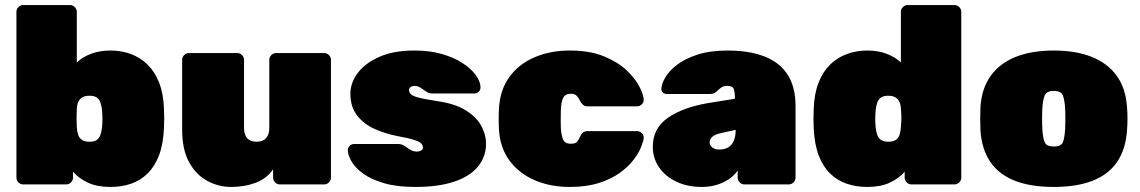

<svg xmlns="http://www.w3.org/2000/svg" viewBox="-20 -730 4512 760"><path d="M417 10Q365 10 329 -6.5Q293 -23 269 -50V-27Q269 -16 261 -8Q253 0 242 0H72Q61 0 53 -8Q45 -16 45 -27V-683Q45 -694 53 -702Q61 -710 72 -710H257Q268 -710 276 -702Q284 -694 284 -683V-483Q308 -505 341.5 -517.5Q375 -530 417 -530Q461 -530 498.5 -516Q536 -502 564.5 -474Q593 -446 610 -402.5Q627 -359 629 -300Q630 -278 630 -261Q630 -244 629 -221Q626 -158 609 -114Q592 -70 563.5 -42.5Q535 -15 498 -2.5Q461 10 417 10ZM334 -169Q353 -169 363 -176Q373 -183 377.5 -196Q382 -209 384 -227Q387 -260 384 -293Q382 -311 377.5 -324Q373 -337 363 -344Q353 -351 334 -351Q317 -351 306.5 -345Q296 -339 290.5 -328Q285 -317 284 -301Q283 -279 283 -264.5Q283 -250 284 -227Q285 -209 289.5 -196Q294 -183 305 -176Q316 -169 334 -169Z M895 10Q845 10 800.5 -14Q756 -38 728.5 -88Q701 -138 701 -217V-493Q701 -504 709 -512Q717 -520 728 -520H919Q930 -520 938 -512Q946 -504 946 -493V-224Q946 -169 996 -169Q1020 -169 1033 -183Q1046 -197 1046 -224V-493Q1046 -504 1054 -512Q1062 -520 1073 -520H1263Q1274 -520 1282 -512Q1290 -504 1290 -493V-27Q1290 -16 1282 -8Q1274 0 1263 0H1088Q1077 0 1069 -8Q1061 -16 1061 -27V-60Q1036 -23 992 -6.5Q948 10 895 10Z M1624 10Q1552 10 1501.5 -4.5Q1451 -19 1419.5 -41.5Q1388 -64 1373 -88.5Q1358 -113 1357 -133Q1356 -144 1363.5 -152Q1371 -160 1381 -160H1555Q1556 -160 1557 -160Q1558 -160 1559 -160Q1572 -159 1582.5 -151.5Q1593 -144 1604.5 -137Q1616 -130 1631 -130Q1639 -130 1646.5 -134Q1654 -138 1654 -145Q1654 -154 1648.5 -161Q1643 -168 1621.5 -175.5Q1600 -183 1550 -192Q1504 -201 1462 -220Q1420 -239 1393.5 -273Q1367 -307 1367 -359Q1367 -402 1396 -441Q1425 -480 1481.5 -505Q1538 -530 1620 -530Q1682 -530 1730 -516Q1778 -502 1811.5 -480Q1845 -458 1863 -433Q1881 -408 1882 -387Q1883 -376 1876 -368Q1869 -360 1860 -360H1702Q1700 -360 1697 -360Q1694 -360 1692 -360Q1678 -360 1667 -367.5Q1656 -375 1645 -382.5Q1634 -390 1619 -390Q1612 -390 1605.5 -385.5Q1599 -381 1599 -374Q1599 -366 1605 -358.5Q1611 -351 1634 -344.5Q1657 -338 1709 -330Q1781 -320 1824 -293Q1867 -266 1885.5 -231Q1904 -196 1904 -162Q1904 -109 1871.5 -70Q1839 -31 1776.5 -10.5Q1714 10 1624 10Z M2235 10Q2159 10 2097 -16.5Q2035 -43 1997 -94Q1959 -145 1955 -219Q1954 -235 1954 -259Q1954 -283 1955 -300Q1959 -374 1996.5 -425.5Q2034 -477 2096.5 -503.5Q2159 -530 2235 -530Q2314 -530 2369.5 -507.5Q2425 -485 2459.5 -452.5Q2494 -420 2510.5 -388Q2527 -356 2528 -336Q2529 -325 2520.5 -317Q2512 -309 2501 -309H2306Q2295 -309 2288.5 -314.5Q2282 -320 2277 -329Q2270 -343 2262.5 -351Q2255 -359 2240 -359Q2217 -359 2209 -342Q2201 -325 2200 -295Q2199 -252 2200 -224Q2202 -192 2209.5 -176.5Q2217 -161 2240 -161Q2258 -161 2264.5 -169Q2271 -177 2277 -191Q2281 -200 2288 -205.5Q2295 -211 2306 -211H2501Q2512 -211 2520.5 -203Q2529 -195 2528 -184Q2527 -171 2517.5 -147.5Q2508 -124 2487.5 -97Q2467 -70 2433 -45.5Q2399 -21 2350 -5.5Q2301 10 2235 10Z M2758 10Q2701 10 2657 -11Q2613 -32 2588.5 -68Q2564 -104 2564 -149Q2564 -222 2623.5 -263.5Q2683 -305 2783 -322L2889 -339V-340Q2889 -366 2884.5 -378Q2880 -390 2859 -390Q2845 -390 2836.5 -384.5Q2828 -379 2818 -369Q2807 -358 2790 -358H2620Q2610 -358 2603.5 -364Q2597 -370 2598 -380Q2599 -399 2614 -424.5Q2629 -450 2660.5 -474Q2692 -498 2741.5 -514Q2791 -530 2861 -530Q2929 -530 2979.5 -515.5Q3030 -501 3063 -473.5Q3096 -446 3112.5 -405.5Q3129 -365 3129 -314V-27Q3129 -16 3121 -8Q3113 0 3102 0H2927Q2916 0 2908 -8Q2900 -16 2900 -27V-55Q2886 -35 2864.5 -20.5Q2843 -6 2816 2Q2789 10 2758 10ZM2827 -138Q2847 -138 2861.5 -146Q2876 -154 2884 -171.5Q2892 -189 2892 -215V-216L2833 -203Q2807 -197 2798 -187Q2789 -177 2789 -166Q2789 -159 2793.5 -152.5Q2798 -146 2806.5 -142Q2815 -138 2827 -138Z M3413 10Q3370 10 3332.5 -2.5Q3295 -15 3266.5 -42.5Q3238 -70 3221 -114Q3204 -158 3201 -221Q3200 -244 3200 -261Q3200 -278 3201 -300Q3203 -359 3220 -402.5Q3237 -446 3265.5 -474Q3294 -502 3332 -516Q3370 -530 3413 -530Q3455 -530 3488.5 -517.5Q3522 -505 3546 -483V-683Q3546 -694 3554 -702Q3562 -710 3573 -710H3758Q3769 -710 3777 -702Q3785 -694 3785 -683V-27Q3785 -16 3777 -8Q3769 0 3758 0H3588Q3577 0 3569 -8Q3561 -16 3561 -27V-50Q3537 -23 3501 -6.5Q3465 10 3413 10ZM3496 -169Q3515 -169 3525.5 -176Q3536 -183 3540.5 -196Q3545 -209 3546 -227Q3548 -250 3548 -264.5Q3548 -279 3546 -301Q3545 -317 3539.5 -328Q3534 -339 3523.5 -345Q3513 -351 3496 -351Q3478 -351 3467.5 -344Q3457 -337 3452.5 -324Q3448 -311 3446 -293Q3443 -260 3446 -227Q3448 -209 3452.5 -196Q3457 -183 3467.5 -176Q3478 -169 3496 -169Z M4151 10Q4059 10 3996 -15Q3933 -40 3899.5 -90Q3866 -140 3861 -213Q3860 -236 3860 -260.5Q3860 -285 3861 -307Q3866 -381 3902 -430.5Q3938 -480 4001 -505Q4064 -530 4151 -530Q4238 -530 4301 -505Q4364 -480 4400 -430.5Q4436 -381 4441 -307Q4443 -285 4443 -260.5Q4443 -236 4441 -213Q4436 -140 4402.5 -90Q4369 -40 4306 -15Q4243 10 4151 10ZM4151 -150Q4180 -150 4187 -166.5Q4194 -183 4196 -218Q4197 -233 4197 -260Q4197 -287 4196 -302Q4194 -335 4187 -352.5Q4180 -370 4151 -370Q4123 -370 4115.5 -352.5Q4108 -335 4106 -302Q4105 -287 4105 -260Q4105 -233 4106 -218Q4108 -183 4115.5 -166.5Q4123 -150 4151 -150Z"/></svg>

Font: Rubik Light Black
Style: Regular
Weight: 900
Version: Version 2.104